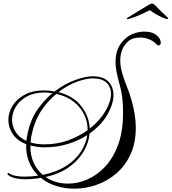

<svg xmlns="http://www.w3.org/2000/svg" viewBox="-20 -980 984 1100"><path d="M406 101Q352 101 302 85.5Q252 70 214 39Q192 43 168 45Q144 47 118 47Q96 47 68 41Q40 35 25 21Q23 19 23 17Q23 13 26.5 11.5Q30 10 33 13Q45 23 70 27.5Q95 32 118 32Q162 32 199 26Q166 -6 147 -51Q128 -96 130 -154Q78 -174 53 -212Q28 -250 28 -293Q28 -335 51.5 -373.5Q75 -412 120.5 -437Q166 -462 232 -462Q260 -462 293 -456Q352 -501 412 -522Q472 -543 510 -543Q572 -543 601 -512.5Q630 -482 630 -436Q630 -384 595 -323Q560 -262 493 -215Q489 -163 459.5 -112.5Q430 -62 376 -23Q322 16 241 34Q297 72 370 72Q425 72 480.5 48Q536 24 582.5 -25.5Q629 -75 657 -151.5Q685 -228 685 -333Q685 -354 684 -376.5Q683 -399 680 -423Q677 -453 667.5 -487Q658 -521 650 -557Q642 -593 642 -628Q642 -661 652.5 -692.5Q663 -724 691 -752Q714 -776 745.5 -787.5Q777 -799 807 -799Q857 -799 883 -773Q893 -763 897 -753.5Q901 -744 901 -736Q901 -720 889 -720Q881 -720 873 -729Q858 -746 832.5 -755.5Q807 -765 781 -765Q761 -765 742.5 -759Q724 -753 710 -739Q688 -717 678.5 -690.5Q669 -664 669 -635Q669 -598 680.5 -559Q692 -520 707 -483.5Q722 -447 731 -415Q758 -324 758 -249Q758 -161 727.5 -95Q697 -29 645.5 14.5Q594 58 531.5 79.5Q469 101 406 101ZM494 -243Q552 -289 584 -343.5Q616 -398 616 -443Q616 -481 590.5 -506Q565 -531 510 -531Q475 -531 421.5 -512Q368 -493 315 -452Q401 -430 446 -371.5Q491 -313 494 -243ZM131 -173Q134 -197 140 -225Q157 -299 195.5 -353.5Q234 -408 280 -446Q268 -448 257 -449Q246 -450 235 -450Q175 -450 133.5 -427Q92 -404 70.5 -368Q49 -332 49 -294Q49 -258 69 -225Q89 -192 131 -173ZM234 -153Q308 -153 370.5 -176Q433 -199 482 -234Q483 -281 462.5 -323.5Q442 -366 402 -397.5Q362 -429 303 -442Q257 -405 219 -349.5Q181 -294 164 -220Q157 -192 155 -164Q190 -153 234 -153ZM225 22Q304 6 358.5 -29Q413 -64 443 -110.5Q473 -157 480 -206Q432 -175 370 -155.5Q308 -136 234 -136Q212 -136 191.5 -139Q171 -142 154 -146Q153 -91 172.5 -48.5Q192 -6 225 22ZM716 -871Q704 -869 706 -874Q707 -876 721.5 -885Q736 -894 754 -905Q772 -916 782 -922Q805 -936 823 -947Q841 -958 848 -959Q852 -960 856 -959Q861 -958 872 -946.5Q883 -935 896 -922Q903 -915 914.5 -904Q926 -893 935.5 -884.5Q945 -876 944 -874Q943 -871 936 -871Q931 -871 912.5 -879Q894 -887 873 -899Q852 -911 839 -922Q820 -912 794.5 -900.5Q769 -889 747 -881Q725 -873 716 -871Z"/></svg>

Font: Mea Culpa
Style: Regular
Weight: 400
Designer: Robert E. Leuschke
Foundry: Robert E. Leuschke
Version: Version 1.010; ttfautohint (v1.8.3)